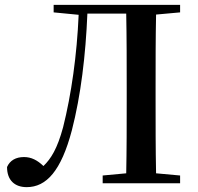

<svg xmlns="http://www.w3.org/2000/svg" viewBox="-20 -755 816 791"><path d="M201 -704 304 -694C297 -529 274 -366 240 -231C216 -142 190 -101 159 -71C134 -95 109 -108 79 -108C45 -108 21 -94 9 -67C9 -11 42 16 90 16C171 16 232 -51 276 -218C313 -361 333 -528 340 -699H500C502 -598 502 -496 502 -393V-342C502 -240 502 -140 500 -41L403 -32V0H722V-32L623 -41C621 -141 621 -242 621 -343V-393C621 -494 621 -596 623 -695L722 -704V-735H201Z"/></svg>

Font: Noto Serif SC SemiBold
Style: Regular
Weight: 600
Designer: Ryoko NISHIZUKA 西塚涼子 (kana & ideographs); Frank Grießhammer (Latin, Greek & Cyrillic); Wenlong ZHANG 张文龙 (bopomofo); San
Foundry: Adobe
Version: Version 2.001;hotconv 1.1.0;makeotfexe 2.6.0